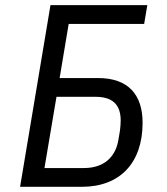

<svg xmlns="http://www.w3.org/2000/svg" viewBox="-20 -718 640 738"><path d="M57.2 0H295.1C441.1 0 528.1 -92 528.1 -246.1C528.1 -353 474.1 -418 356.9 -418H209.2L244 -626.1H534.1L546.2 -698.2H174ZM150.9 -72.1 197.1 -345.9H346.9C408 -345.9 443.9 -320 443.9 -255C443.9 -242.9 442.8 -230.1 441.1 -215.9L435 -180C424 -112.9 377.8 -72.1 302.9 -72.1Z"/></svg>

Font: Margiela Mono Italic Italic
Style: Regular
Weight: 400
Designer: Mike Abbink, Paul van der Laan, Pieter van Rosmalen
Foundry: Bold Monday
Version: Version 2.003 2021